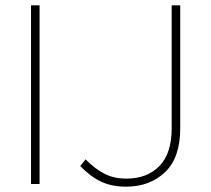

<svg xmlns="http://www.w3.org/2000/svg" viewBox="-20 -688 790 718"><path d="M96 0V-668H128V0ZM452 10Q398 10 358.5 -8.5Q319 -27 280 -67L300 -92Q338 -54 373 -37Q408 -20 452 -20Q530 -20 576 -67Q622 -114 622 -208V-668H654V-208Q654 -98 597 -44Q540 10 452 10Z"/></svg>

Font: Gantari Thin
Style: Regular
Weight: 250
Designer: Anugrah Pasau
Foundry: Lafontype
Version: Version 1.000